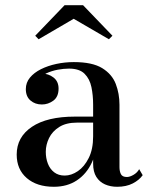

<svg xmlns="http://www.w3.org/2000/svg" viewBox="-20 -706 579 736"><path d="M429 10Q403.5 10 382.5 0.8Q361.5 -8.5 349.2 -28Q337 -47.5 337 -78.5V-304.5Q337 -340.5 330.5 -372Q324 -403.5 304.2 -423.2Q284.5 -443 244.5 -443Q224.5 -443 201.5 -438.8Q178.5 -434.5 158.2 -425.2Q138 -416 125 -401Q112 -386 112 -364.5H80Q80 -391.5 98.8 -407.8Q117.5 -424 140.5 -424Q165.5 -424 185 -409Q204.5 -394 204.5 -366.5Q204.5 -335 184.5 -320.2Q164.5 -305.5 140.5 -305.5Q114.5 -305.5 96.8 -320.8Q79 -336 79 -364.5Q79 -389.5 94.8 -408.5Q110.5 -427.5 137 -440.8Q163.5 -454 196.2 -461Q229 -468 263 -468Q334 -468 371.8 -444.8Q409.5 -421.5 423.8 -384.2Q438 -347 438 -304.5V-65.5Q438 -49.5 443.5 -38.5Q449 -27.5 466.5 -27.5Q477.5 -27.5 491.8 -35.8Q506 -44 513.5 -57.5L527 -34.5Q513.5 -15.5 488.8 -2.8Q464 10 429 10ZM186.5 10Q121.5 10 82.8 -23.2Q44 -56.5 44 -113.5Q44 -180.5 102.2 -219.8Q160.5 -259 267 -259H383.5V-236H275.5Q233.5 -236 207 -219.2Q180.5 -202.5 168 -176.8Q155.5 -151 155.5 -124Q155.5 -99.5 163.5 -78.8Q171.5 -58 187.8 -45.5Q204 -33 228 -33Q253.5 -33 278.5 -50Q303.5 -67 320.2 -100.5Q337 -134 337 -183.5H352.5Q352.5 -126.5 332 -82.8Q311.5 -39 274.5 -14.5Q237.5 10 186.5 10ZM128 -555.5 115 -569 227.5 -686H298.5L411 -569L397.5 -555.5L262.5 -634Z"/></svg>

Font: Bodoni Moda 9pt Medium
Style: Regular
Weight: 500
Designer: Owen Earl
Foundry: indestructible type
Version: Version 2.005